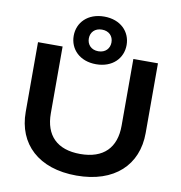

<svg xmlns="http://www.w3.org/2000/svg" viewBox="-103 -1086 1121 1190"><g transform="rotate(10 457.5 -491.0)"><path d="M79.6 -324.2C79.6 -123.5 217.8 9.8 457 9.8C696.3 9.8 834.5 -123.5 834.5 -324.2V-763.2H679.7V-342.8C679.7 -204.6 603.5 -126 457 -126C310.5 -126 234.4 -204.6 234.4 -342.8V-763.2H79.6ZM457 -690.9C560.5 -690.9 623.5 -757.3 623.5 -840.8C623.5 -924.3 560.5 -990.7 457 -990.7C353.5 -990.7 290.5 -924.3 290.5 -840.8C290.5 -757.3 353.5 -690.9 457 -690.9ZM457 -772.5C412.1 -772.5 385.7 -802.7 385.7 -840.8C385.7 -879.4 412.1 -908.7 457 -908.7C502 -908.7 528.3 -879.4 528.3 -840.8C528.3 -802.7 502 -772.5 457 -772.5Z"/></g></svg>

Font: Krona One
Style: Regular
Weight: 400
Designer: Yvonne Schüttler
Foundry: Yvonne Schüttler
Version: Version 1.002